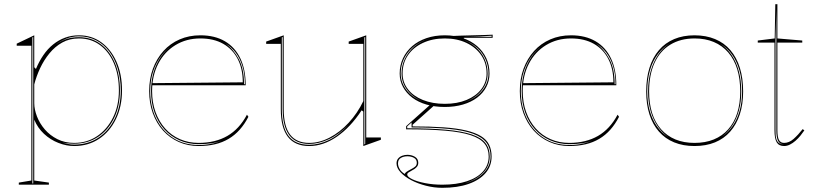

<svg xmlns="http://www.w3.org/2000/svg" viewBox="-20 -684 3910 919"><path d="M70 200V190L130 180V-465H60V-475L144 -515V-362L152 -354Q167 -390 187.5 -420Q208 -450 234 -471Q260 -492 291 -503.5Q322 -515 358 -515Q419 -515 465 -481.5Q511 -448 537.5 -388.5Q564 -329 564 -251Q564 -174 534.5 -113.5Q505 -53 453.5 -19Q402 15 335 15Q298 15 259.5 0Q221 -15 190.5 -43.5Q160 -72 144 -111V180L214 190V200ZM135 194H139V-507L135 -505ZM335 0Q397 0 445 -32.5Q493 -65 521 -121.5Q549 -178 549 -251Q549 -324 525.5 -380Q502 -436 459 -468Q416 -500 358 -500Q313 -500 278 -480.5Q243 -461 216.5 -428.5Q190 -396 172 -357.5Q154 -319 144 -280V-190Q144 -160 157 -126.5Q170 -93 194.5 -64.5Q219 -36 254.5 -18Q290 0 335 0ZM335 8Q401 8 451 -25Q501 -58 529.5 -116.5Q558 -175 558 -251Q558 -308 543.5 -355.5Q529 -403 503 -437.5Q477 -472 440 -491Q403 -510 358 -510Q325 -510 297.5 -499Q270 -488 247 -471Q275 -490 300.5 -498Q326 -506 358 -506Q417 -506 461 -473.5Q505 -441 529.5 -383.5Q554 -326 554 -251Q554 -176 526 -118.5Q498 -61 449 -28.5Q400 4 335 4Q319 4 304.5 2.5Q290 1 279 -2Q290 2 304.5 5Q319 8 335 8Z M939 -515Q1008 -515 1056.5 -486.5Q1105 -458 1130.5 -404.5Q1156 -351 1156 -276H708V-286L1142 -290Q1142 -355 1117.5 -402Q1093 -449 1048 -474.5Q1003 -500 939 -500Q872 -500 819.5 -468Q767 -436 737.5 -379Q708 -322 708 -248Q708 -193 724.5 -147.5Q741 -102 770.5 -69Q800 -36 841 -18Q882 0 931 0Q971 0 1005.5 -8.5Q1040 -17 1068.5 -33.5Q1097 -50 1120.5 -75.5Q1144 -101 1162 -135L1169 -125Q1151 -90 1127.5 -63.5Q1104 -37 1074.5 -19.5Q1045 -2 1009 6.5Q973 15 931 15Q879 15 835.5 -4.5Q792 -24 760.5 -59Q729 -94 711.5 -142Q694 -190 694 -248Q694 -307 712 -355.5Q730 -404 762.5 -440Q795 -476 840 -495.5Q885 -515 939 -515ZM699 -248Q699 -173 728.5 -114.5Q758 -56 810 -23Q862 10 931 10Q964 10 993 4Q1022 -2 1042 -12Q1023 -3 994.5 1.5Q966 6 931 6Q881 6 839 -12.5Q797 -31 766.5 -65Q736 -99 719.5 -145.5Q703 -192 703 -248Q703 -325 734 -385Q765 -445 819 -476Q782 -455 755 -421Q728 -387 713.5 -343.5Q699 -300 699 -248ZM1148 -281H1152Q1152 -331 1140 -368.5Q1128 -406 1107.5 -432.5Q1087 -459 1059 -476Q1098 -448 1123 -401Q1148 -354 1148 -281Z M1460 15Q1392 15 1358 -29Q1324 -73 1324 -162V-474H1254V-485L1338 -515V-162Q1338 -80 1368.5 -40Q1399 0 1460 0Q1509 0 1558 -25.5Q1607 -51 1649 -96.5Q1691 -142 1719 -200V-474H1649V-485L1733 -515V-26H1803V-15L1719 15V-150L1711 -156Q1657 -74 1592 -29.5Q1527 15 1460 15ZM1728 -507 1724 -505V7L1728 5ZM1333 -507 1329 -505V-163Q1329 -75 1361.5 -33Q1394 9 1460 9Q1506 9 1553.5 -13.5Q1601 -36 1648 -87Q1601 -39 1553 -17Q1505 5 1460 5Q1396 5 1364.5 -37Q1333 -79 1333 -163Z M2097 215Q2058 215 2019 205Q1980 195 1948.5 178.5Q1917 162 1897.5 141Q1878 120 1878 98Q1878 84 1885.5 75Q1893 66 1905 61.5Q1917 57 1930 57Q1950 57 1966 66.5Q1982 76 1982 95Q1982 106 1976.5 113Q1971 120 1963.5 125Q1956 130 1948 134Q1940 138 1934.5 142Q1929 146 1929 151Q1929 162 1952.5 173.5Q1976 185 2014.5 192.5Q2053 200 2097 200Q2165 200 2215 183.5Q2265 167 2292 136.5Q2319 106 2319 65Q2319 28 2298.5 3Q2278 -22 2232.5 -37Q2187 -52 2111 -58.5Q2035 -65 1924 -65V-80L2045 -188L2057 -178L1955 -87V-79Q2040 -79 2103.5 -74.5Q2167 -70 2211 -59.5Q2255 -49 2282 -32.5Q2309 -16 2321 8.5Q2333 33 2333 65Q2333 111 2304 144.5Q2275 178 2222.5 196.5Q2170 215 2097 215ZM2109 -172Q2061 -172 2021.5 -183.5Q1982 -195 1953.5 -216.5Q1925 -238 1909 -267.5Q1893 -297 1893 -332Q1893 -372 1909 -405.5Q1925 -439 1953.5 -463.5Q1982 -488 2021.5 -501.5Q2061 -515 2109 -515Q2157 -515 2196 -501.5Q2235 -488 2263.5 -463.5Q2292 -439 2307.5 -405.5Q2323 -372 2323 -332Q2323 -297 2307.5 -267.5Q2292 -238 2263.5 -216.5Q2235 -195 2195.5 -183.5Q2156 -172 2109 -172ZM2109 -187Q2168 -187 2213 -205.5Q2258 -224 2283.5 -257Q2309 -290 2309 -332Q2309 -382 2283.5 -419.5Q2258 -457 2213 -478.5Q2168 -500 2109 -500Q2050 -500 2004 -478.5Q1958 -457 1932.5 -419.5Q1907 -382 1907 -332Q1907 -290 1932.5 -257Q1958 -224 2004 -205.5Q2050 -187 2109 -187ZM2200 -490 2151 -512Q2170 -513 2188.5 -513.5Q2207 -514 2226 -514.5Q2245 -515 2263.5 -515.5Q2282 -516 2300.5 -516.5Q2319 -517 2338 -518V-503H2200ZM1918 149Q1918 144 1925 139Q1932 134 1949 125Q1959 120 1967 113.5Q1975 107 1975 95Q1975 79 1961.5 71.5Q1948 64 1930 64Q1912 64 1898.5 72Q1885 80 1885 98Q1885 105 1887 111.5Q1889 118 1893 125Q1897 132 1903 138Q1909 144 1918 149ZM2207 193Q2235 185 2257 172.5Q2279 160 2295 143.5Q2311 127 2319.5 107.5Q2328 88 2328 65Q2328 26 2308.5 -0.5Q2289 -27 2245 -43.5Q2201 -60 2128.5 -67Q2056 -74 1950 -74V-98L1929 -79V-70Q2040 -70 2116 -63Q2192 -56 2238 -40.5Q2284 -25 2304 1Q2324 27 2324 65Q2324 111 2292 143.5Q2260 176 2207 193ZM2020 -192Q1965 -210 1933.5 -247.5Q1902 -285 1902 -332Q1902 -369 1917.5 -402Q1933 -435 1963 -461Q1993 -487 2038 -500Q2003 -490 1977 -473Q1951 -456 1933.5 -434Q1916 -412 1907 -386Q1898 -360 1898 -332Q1898 -308 1906.5 -286.5Q1915 -265 1931 -246.5Q1947 -228 1969.5 -214.5Q1992 -201 2020 -192ZM2195 -192Q2224 -201 2246.5 -214.5Q2269 -228 2285 -246.5Q2301 -265 2309.5 -286.5Q2318 -308 2318 -332Q2318 -360 2309.5 -385.5Q2301 -411 2284.5 -433Q2268 -455 2242.5 -471.5Q2217 -488 2183 -498Q2227 -485 2256 -459.5Q2285 -434 2299.5 -401.5Q2314 -369 2314 -332Q2314 -285 2282.5 -247.5Q2251 -210 2195 -192ZM2207 -508H2333V-513Q2308 -511 2275 -509.5Q2242 -508 2207 -508Z M2713 -515Q2782 -515 2830.5 -486.5Q2879 -458 2904.5 -404.5Q2930 -351 2930 -276H2482V-286L2916 -290Q2916 -355 2891.5 -402Q2867 -449 2822 -474.5Q2777 -500 2713 -500Q2646 -500 2593.5 -468Q2541 -436 2511.5 -379Q2482 -322 2482 -248Q2482 -193 2498.5 -147.5Q2515 -102 2544.5 -69Q2574 -36 2615 -18Q2656 0 2705 0Q2745 0 2779.5 -8.5Q2814 -17 2842.5 -33.5Q2871 -50 2894.5 -75.5Q2918 -101 2936 -135L2943 -125Q2925 -90 2901.5 -63.5Q2878 -37 2848.5 -19.5Q2819 -2 2783 6.5Q2747 15 2705 15Q2653 15 2609.5 -4.5Q2566 -24 2534.5 -59Q2503 -94 2485.5 -142Q2468 -190 2468 -248Q2468 -307 2486 -355.5Q2504 -404 2536.5 -440Q2569 -476 2614 -495.5Q2659 -515 2713 -515ZM2473 -248Q2473 -173 2502.5 -114.5Q2532 -56 2584 -23Q2636 10 2705 10Q2738 10 2767 4Q2796 -2 2816 -12Q2797 -3 2768.5 1.5Q2740 6 2705 6Q2655 6 2613 -12.5Q2571 -31 2540.5 -65Q2510 -99 2493.5 -145.5Q2477 -192 2477 -248Q2477 -325 2508 -385Q2539 -445 2593 -476Q2556 -455 2529 -421Q2502 -387 2487.5 -343.5Q2473 -300 2473 -248ZM2922 -281H2926Q2926 -331 2914 -368.5Q2902 -406 2881.5 -432.5Q2861 -459 2833 -476Q2872 -448 2897 -401Q2922 -354 2922 -281Z M3304 -515Q3359 -515 3402.5 -497Q3446 -479 3476 -444Q3506 -409 3521.5 -359Q3537 -309 3537 -246Q3537 -185 3521 -136.5Q3505 -88 3475 -54Q3445 -20 3402 -2.5Q3359 15 3304 15Q3250 15 3207 -2.5Q3164 -20 3134 -54Q3104 -88 3088.5 -136.5Q3073 -185 3073 -246Q3073 -309 3088.5 -359Q3104 -409 3134 -444Q3164 -479 3207 -497Q3250 -515 3304 -515ZM3305 -500Q3237 -500 3188 -470Q3139 -440 3113 -383Q3087 -326 3087 -246Q3087 -188 3101.5 -142.5Q3116 -97 3144.5 -65Q3173 -33 3213 -16.5Q3253 0 3304 0Q3356 0 3396.5 -16.5Q3437 -33 3465.5 -65Q3494 -97 3508.5 -142.5Q3523 -188 3523 -246Q3523 -306 3508.5 -353Q3494 -400 3465.5 -433Q3437 -466 3396.5 -483Q3356 -500 3305 -500ZM3078 -246Q3078 -194 3090.5 -151.5Q3103 -109 3125.5 -78Q3148 -47 3179 -27Q3150 -48 3128 -79.5Q3106 -111 3094 -153Q3082 -195 3082 -246Q3082 -301 3095 -345.5Q3108 -390 3131 -423Q3154 -456 3185 -476Q3153 -457 3128.5 -424.5Q3104 -392 3091 -347.5Q3078 -303 3078 -246ZM3532 -246Q3532 -302 3519.5 -346Q3507 -390 3484 -422.5Q3461 -455 3429 -474Q3459 -454 3481.5 -421Q3504 -388 3516 -344Q3528 -300 3528 -246Q3528 -196 3516.5 -154.5Q3505 -113 3484 -81.5Q3463 -50 3434 -29Q3464 -49 3486 -80Q3508 -111 3520 -153Q3532 -195 3532 -246Z M3733 15Q3708 15 3697.5 -3Q3687 -21 3687 -61V-480H3607V-490L3688 -500L3691 -664H3701V-500L3820 -490V-480H3701V-61Q3701 -28 3708.5 -14Q3716 0 3733 0Q3757 0 3778.5 -19Q3800 -38 3822 -66L3830 -60Q3822 -48 3811.5 -35Q3801 -22 3788 -10.5Q3775 1 3761 8Q3747 15 3733 15ZM3733 7Q3712 6 3704 -10Q3696 -26 3696 -61V-640L3692 -490V-61Q3692 -50 3692.5 -40Q3693 -30 3695 -21.5Q3697 -13 3701.5 -6.5Q3706 0 3713 3Q3717 5 3722 6Q3727 7 3733 7Z"/></svg>

Font: Kalnia Glaze Thin
Style: Regular
Weight: 100
Designer: Frida Medrano
Foundry: Frida Medrano
Version: Version 1.110